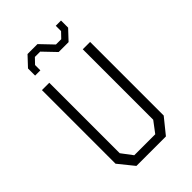

<svg xmlns="http://www.w3.org/2000/svg" viewBox="-272 -1055 1164 1164"><g transform="rotate(-45 310.0 -473.0)"><path d="M103.5 -99V-730H166.5V-126L220 -55H400L453.5 -126V-730H516.5V-99L436.5 0H183.5ZM359 -865.5H404.5L438.5 -901V-946.5H483.5V-885.5L423.5 -821.5H338.5L261 -902.5H215.5L181.5 -867V-821.5H136.5V-882.5L196.5 -946.5H281.5Z"/></g></svg>

Font: Monaspace Krypton Var ExLight
Style: Regular
Weight: 200
Designer: Riley Cran and the Lettermatic Team
Version: Version 1.200 (Monaspace Krypton Var)